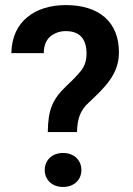

<svg xmlns="http://www.w3.org/2000/svg" viewBox="-20 -741 532 767"><path d="M287.6 -213.4C289.1 -263.7 298.3 -298.8 335.4 -332C398.9 -391.6 455.1 -444.8 455.1 -531.2C455.1 -591.3 436.5 -638.2 399.4 -671.4C361.8 -704.1 309.6 -720.7 242.7 -720.7C122.1 -720.7 27.3 -657.2 25.4 -528.8H154.8C155.3 -559.6 164.6 -582 182.1 -596.2C199.7 -609.9 219.7 -616.7 242.7 -616.7C297.9 -616.7 325.7 -586.4 325.7 -525.9C325.7 -499.5 318.4 -477.1 303.7 -458.5C288.6 -439.9 270 -420.4 247.1 -399.4C189.9 -345.2 171.9 -303.7 170.9 -213.4ZM158.7 -61.5C158.7 -23.9 187 5.9 231.9 5.9C276.9 5.9 305.2 -23.9 305.2 -61.5C305.2 -100.1 276.9 -129.9 231.9 -129.9C187 -129.9 158.7 -100.1 158.7 -61.5Z"/></svg>

Font: Vazirmatn SemiBold
Style: Regular
Weight: 600
Designer: Saber Rastikerdar
Foundry: Saber Rastikerdar
Version: Version 33.003